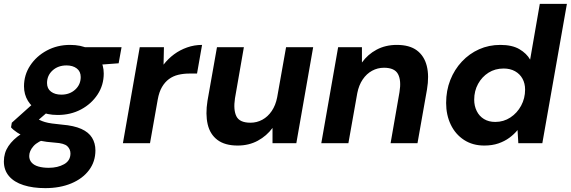

<svg xmlns="http://www.w3.org/2000/svg" viewBox="-50 -740 2949 992"><path d="M184 232Q120 232 71.5 216.5Q23 201 -3.5 170Q-30 139 -30 94Q-30 50 -6.5 15Q17 -20 59.5 -48Q102 -76 160 -96L197 -26Q145 -10 123 15Q101 40 101 66Q101 86 113.5 100Q126 114 149 120.5Q172 127 202 127Q248 127 281 108.5Q314 90 314 53Q314 31 298 15.5Q282 0 234 -3Q190 -6 153.5 -13.5Q117 -21 88 -31.5Q59 -42 38.5 -55.5Q18 -69 7 -82L11 -106L137 -219L227 -188L80 -61L133 -133Q143 -126 155 -120Q167 -114 182 -109.5Q197 -105 218.5 -102Q240 -99 271 -96Q332 -91 370 -74Q408 -57 425.5 -28.5Q443 0 443 37Q443 95 410 139Q377 183 318.5 207.5Q260 232 184 232ZM248 -146Q193 -146 154 -165.5Q115 -185 94.5 -218.5Q74 -252 74 -294Q74 -353 106 -401.5Q138 -450 192 -479Q246 -508 312 -508Q368 -508 407 -488.5Q446 -469 466 -435.5Q486 -402 486 -360Q486 -300 454 -251.5Q422 -203 368.5 -174.5Q315 -146 248 -146ZM267 -251Q310 -251 338.5 -277Q367 -303 367 -342Q367 -371 346.5 -386.5Q326 -402 294 -402Q250 -402 221.5 -376Q193 -350 193 -311Q193 -282 213.5 -266.5Q234 -251 267 -251ZM376 -399 370 -496H578L563 -413Z M585 0 672 -496H797L795 -406Q819 -437 849.5 -459.5Q880 -482 917 -495Q954 -508 994 -508L968 -360H930Q898 -360 871 -353.5Q844 -347 823 -331.5Q802 -316 787 -290.5Q772 -265 765 -226L725 0Z M1178 12Q1112 12 1073.5 -17Q1035 -46 1023 -98Q1011 -150 1022 -219L1071 -496H1210L1164 -232Q1155 -172 1171.5 -139Q1188 -106 1244 -106Q1277 -106 1305.5 -121.5Q1334 -137 1354 -166.5Q1374 -196 1382 -237L1428 -496H1568L1481 0H1358V-79Q1328 -38 1282 -13Q1236 12 1178 12Z M1610 0 1697 -496H1820V-417Q1850 -459 1896 -483.5Q1942 -508 2000 -508Q2066 -508 2104 -479.5Q2142 -451 2155 -399.5Q2168 -348 2156 -277L2107 0H1968L2014 -264Q2024 -324 2006.5 -357Q1989 -390 1934 -390Q1901 -390 1872.5 -374.5Q1844 -359 1824 -329.5Q1804 -300 1796 -259L1750 0Z M2452 12Q2392 12 2347.5 -17Q2303 -46 2279 -96Q2255 -146 2255 -208Q2255 -272 2276.5 -326.5Q2298 -381 2336.5 -422Q2375 -463 2425.5 -485.5Q2476 -508 2535 -508Q2596 -508 2633.5 -486Q2671 -464 2689 -432L2739 -720H2879L2752 0H2628L2624 -68Q2606 -46 2581.5 -28Q2557 -10 2525 1Q2493 12 2452 12ZM2509 -110Q2552 -110 2587 -133Q2622 -156 2642.5 -194Q2663 -232 2663 -277Q2663 -309 2649.5 -333.5Q2636 -358 2611 -372Q2586 -386 2552 -386Q2508 -386 2474 -364.5Q2440 -343 2420 -306.5Q2400 -270 2400 -225Q2400 -193 2413 -166.5Q2426 -140 2450.5 -125Q2475 -110 2509 -110Z"/></svg>

Font: DM Sans 24pt ExtraBold
Style: Italic
Weight: 800
Italic angle: -10°
Designer: Colophon Foundry, Jonny Pinhorn
Foundry: Colophon Foundry
Version: Version 4.004;gftools[0.9.30]